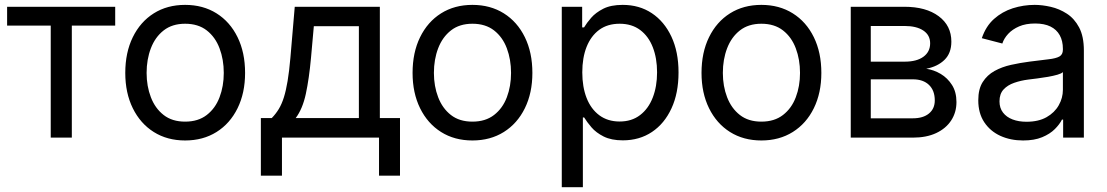

<svg xmlns="http://www.w3.org/2000/svg" viewBox="-20 -567 4559 791"><path d="M189 0V-461.4H9.3V-539.1H454.6V-461.4H275.9V0Z M742.7 11.7Q668.9 11.7 613.5 -23.2Q558.1 -58.1 527.1 -121.1Q496.1 -184.1 496.1 -266.6Q496.1 -350.6 527.1 -413.8Q558.1 -477.1 613.5 -512Q668.9 -546.9 742.7 -546.9Q816.4 -546.9 872.1 -512Q927.7 -477.1 958.7 -413.8Q989.7 -350.6 989.7 -266.6Q989.7 -184.1 958.7 -121.1Q927.7 -58.1 872.1 -23.2Q816.4 11.7 742.7 11.7ZM742.7 -65.9Q796.4 -65.9 831.8 -93.3Q867.2 -120.6 884.5 -166.3Q901.9 -211.9 901.9 -266.6Q901.9 -321.8 884.5 -367.9Q867.2 -414.1 831.8 -441.7Q796.4 -469.2 742.7 -469.2Q689.5 -469.2 654.3 -441.7Q619.1 -414.1 601.6 -368.2Q584 -322.3 584 -266.6Q584 -211.9 601.6 -166.3Q619.1 -120.6 654.1 -93.3Q689 -65.9 742.7 -65.9Z M1054.7 156.7V-80.6H1099.6Q1116.2 -97.7 1128.4 -117.7Q1140.6 -137.7 1149.4 -165.5Q1158.2 -193.4 1164.8 -232.9Q1171.4 -272.5 1176.3 -328.1L1194.3 -539.1H1544.9V-80.6H1627.9V156.7H1541.5V0H1141.6V156.7ZM1198.2 -80.6H1458.5V-459H1272.9L1261.2 -328.1Q1253.4 -242.7 1240 -180.4Q1226.6 -118.2 1198.2 -80.6Z M1926.3 11.7Q1852.5 11.7 1797.1 -23.2Q1741.7 -58.1 1710.7 -121.1Q1679.7 -184.1 1679.7 -266.6Q1679.7 -350.6 1710.7 -413.8Q1741.7 -477.1 1797.1 -512Q1852.5 -546.9 1926.3 -546.9Q2000 -546.9 2055.7 -512Q2111.3 -477.1 2142.3 -413.8Q2173.3 -350.6 2173.3 -266.6Q2173.3 -184.1 2142.3 -121.1Q2111.3 -58.1 2055.7 -23.2Q2000 11.7 1926.3 11.7ZM1926.3 -65.9Q1980 -65.9 2015.4 -93.3Q2050.8 -120.6 2068.1 -166.3Q2085.4 -211.9 2085.4 -266.6Q2085.4 -321.8 2068.1 -367.9Q2050.8 -414.1 2015.4 -441.7Q1980 -469.2 1926.3 -469.2Q1873 -469.2 1837.9 -441.7Q1802.7 -414.1 1785.2 -368.2Q1767.6 -322.3 1767.6 -266.6Q1767.6 -211.9 1785.2 -166.3Q1802.7 -120.6 1837.6 -93.3Q1872.6 -65.9 1926.3 -65.9Z M2294.4 204.1V-539.1H2378.4V-454.1H2386.2Q2397 -472.2 2415.5 -493.7Q2434.1 -515.1 2465.3 -531Q2496.6 -546.9 2545.4 -546.9Q2613.8 -546.9 2665.3 -512.7Q2716.8 -478.5 2746.1 -416Q2775.4 -353.5 2775.4 -268.6Q2775.4 -183.1 2746.3 -120.4Q2717.3 -57.6 2665.8 -23.2Q2614.3 11.2 2545.9 11.2Q2498.5 11.2 2467 -4.6Q2435.5 -20.5 2416.7 -42.5Q2397.9 -64.5 2386.7 -83H2381.3V204.1ZM2532.7 -66.4Q2582.5 -66.4 2616.9 -92.8Q2651.4 -119.1 2669.2 -165Q2687 -210.9 2687 -269Q2687 -327.1 2669.4 -372.3Q2651.9 -417.5 2617.4 -443.4Q2583 -469.2 2532.7 -469.2Q2482.9 -469.2 2448.7 -444.1Q2414.6 -418.9 2396.7 -374Q2378.9 -329.1 2378.9 -269Q2378.9 -209 2396.7 -163.3Q2414.6 -117.7 2449.2 -92Q2483.9 -66.4 2532.7 -66.4Z M3116.7 11.7Q3043 11.7 2987.5 -23.2Q2932.1 -58.1 2901.1 -121.1Q2870.1 -184.1 2870.1 -266.6Q2870.1 -350.6 2901.1 -413.8Q2932.1 -477.1 2987.5 -512Q3043 -546.9 3116.7 -546.9Q3190.4 -546.9 3246.1 -512Q3301.8 -477.1 3332.8 -413.8Q3363.8 -350.6 3363.8 -266.6Q3363.8 -184.1 3332.8 -121.1Q3301.8 -58.1 3246.1 -23.2Q3190.4 11.7 3116.7 11.7ZM3116.7 -65.9Q3170.4 -65.9 3205.8 -93.3Q3241.2 -120.6 3258.5 -166.3Q3275.9 -211.9 3275.9 -266.6Q3275.9 -321.8 3258.5 -367.9Q3241.2 -414.1 3205.8 -441.7Q3170.4 -469.2 3116.7 -469.2Q3063.5 -469.2 3028.3 -441.7Q2993.2 -414.1 2975.6 -368.2Q2958 -322.3 2958 -266.6Q2958 -211.9 2975.6 -166.3Q2993.2 -120.6 3028.1 -93.3Q3063 -65.9 3116.7 -65.9Z M3484.9 0V-539.1H3706.1Q3794.9 -539.1 3847.2 -500.2Q3899.4 -461.4 3899.4 -395.5Q3899.4 -348.1 3871.3 -320.6Q3843.3 -293 3795.9 -283.7Q3827.1 -279.3 3855.5 -262.5Q3883.8 -245.6 3902.1 -216.8Q3920.4 -188 3920.4 -146.5Q3920.4 -104 3898.7 -70.8Q3877 -37.6 3836.9 -18.8Q3796.9 0 3740.7 0ZM3567.4 -79.6H3740.7Q3783.2 -79.6 3807.1 -99.4Q3831.1 -119.1 3831.1 -153.3Q3831.1 -194.3 3807.1 -217.3Q3783.2 -240.2 3740.7 -240.2H3567.4ZM3567.4 -313H3707.5Q3756.8 -313 3784.4 -333.3Q3812 -353.5 3812 -388.7Q3812 -422.4 3783.9 -441.2Q3755.9 -460 3706.1 -460H3567.4Z M4194.8 11.7Q4143.1 11.7 4101.3 -7.3Q4059.6 -26.4 4034.9 -63.5Q4010.3 -100.6 4010.3 -153.8Q4010.3 -200.2 4028.6 -229Q4046.9 -257.8 4077.4 -274.7Q4107.9 -291.5 4145.3 -299.8Q4182.6 -308.1 4220.7 -313Q4270 -319.3 4300 -322.8Q4330.1 -326.2 4344.5 -334.2Q4358.9 -342.3 4358.9 -362.3V-365.7Q4358.9 -398.4 4345.9 -421.9Q4333 -445.3 4307.6 -457.8Q4282.2 -470.2 4244.6 -470.2Q4206.1 -470.2 4178.5 -458.3Q4150.9 -446.3 4133.5 -427.5Q4116.2 -408.7 4109.4 -387.7L4024.9 -409.7Q4041.5 -459 4075.2 -489Q4108.9 -519 4152.6 -533Q4196.3 -546.9 4242.7 -546.9Q4273.9 -546.9 4309.1 -538.8Q4344.2 -530.8 4375.2 -510.7Q4406.2 -490.7 4425.8 -453.9Q4445.3 -417 4445.3 -358.9V0H4359.9V-74.2H4355Q4345.7 -55.2 4325.7 -35.2Q4305.7 -15.1 4273.4 -1.7Q4241.2 11.7 4194.8 11.7ZM4209 -65.4Q4258.3 -65.4 4291.5 -84.2Q4324.7 -103 4341.8 -133.3Q4358.9 -163.6 4358.9 -196.8V-270Q4353.5 -264.2 4336.7 -259.3Q4319.8 -254.4 4297.6 -250.5Q4275.4 -246.6 4253.7 -243.9Q4231.9 -241.2 4216.8 -239.3Q4185.5 -235.4 4158.2 -225.8Q4130.9 -216.3 4114.3 -198.2Q4097.7 -180.2 4097.7 -149.4Q4097.7 -122.1 4112.1 -103.3Q4126.5 -84.5 4151.4 -75Q4176.3 -65.4 4209 -65.4Z"/></svg>

Font: Inter 18pt
Style: Regular
Weight: 400
Designer: Rasmus Andersson
Foundry: rsms
Version: Version 4.001;git-66647c0bb